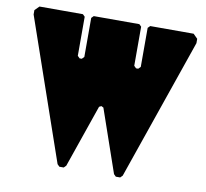

<svg xmlns="http://www.w3.org/2000/svg" viewBox="-78 -786 936 871"><g transform="rotate(10 390.0 -350.0)"><path d="M250 0 240 -10 15 -660V-680L35 -700H235L245 -690V-510L255 -500H265L275 -510V-690L285 -700H495L505 -690V-510L515 -500H525L535 -510V-690L545 -700H745L765 -680V-660L540 -10L530 0H510L500 -10L400 -299L390 -304L380 -299L280 -10L270 0Z"/></g></svg>

Font: GTL001
Style: Regular
Weight: 400
Designer: Eli Heuer
Foundry: GTL Type Label
Version: Version 0.100; ttfautohint (v1.8.4.7-5d5b)